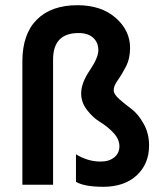

<svg xmlns="http://www.w3.org/2000/svg" viewBox="-20 -710 616 738"><path d="M553 -151Q553 -80 505.5 -36Q458 8 377 8Q305 8 272 -11V-117Q317 -89 367 -89Q399 -89 419 -105Q439 -121 439 -148Q439 -175 416 -199.5Q393 -224 365.5 -240.5Q338 -257 315 -286.5Q292 -316 292 -351Q292 -391 325 -439.5Q358 -488 358 -517Q358 -547 338 -565Q318 -583 282 -583Q184 -583 184 -481V0H66V-474Q66 -579 121.5 -634.5Q177 -690 278 -690Q369 -690 424.5 -641.5Q480 -593 480 -526Q480 -485 464 -454Q448 -423 432.5 -401.5Q417 -380 417 -363Q417 -348 438.5 -329Q460 -310 485 -291.5Q510 -273 531.5 -235.5Q553 -198 553 -151Z"/></svg>

Font: Hind Vadodara SemiBold
Style: Regular
Weight: 600
Designer: Hitesh Malaviya
Foundry: Indian Type Foundry
Version: Version 1.001;PS 1.0;hotconv 1.0.86;makeotf.lib2.5.63406; tt